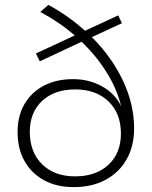

<svg xmlns="http://www.w3.org/2000/svg" viewBox="-20 -764 624 786"><path d="M281 2Q212 2 160.5 -26Q109 -54 80.5 -104.5Q52 -155 52 -223Q52 -289 80 -337.5Q108 -386 159 -413Q210 -440 279 -440Q345 -440 398.5 -410Q452 -380 476 -329Q459 -399 417 -467Q375 -535 314 -593L143 -513L127 -545L286 -619Q221 -675 145 -715L178 -744Q261 -699 328 -638L464 -701L479 -669L356 -612Q438 -530 483.5 -433.5Q529 -337 529 -239Q529 -166 498.5 -112Q468 -58 412.5 -28Q357 2 281 2ZM287 -42Q373 -42 424 -89.5Q475 -137 475 -217Q475 -300 424 -349Q373 -398 288 -398Q203 -398 152.5 -351Q102 -304 102 -224Q102 -141 152.5 -91.5Q203 -42 287 -42Z"/></svg>

Font: Montserrat Light
Style: Regular
Weight: 300
Designer: Julieta Ulanovsky
Foundry: Julieta Ulanovsky
Version: Version 9.000; ttfautohint (v1.8.4.7-5d5b)